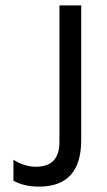

<svg xmlns="http://www.w3.org/2000/svg" viewBox="-20 -694 398 714"><path d="M282 -173Q282 0 125 0Q69 0 30 -22V-100Q70 -74 114 -74Q201 -74 201 -166V-674H282Z"/></svg>

Font: Hind Madurai
Style: Regular
Weight: 400
Designer: Jyotish Sonowal
Foundry: Indian Type Foundry
Version: Version 1.001;PS 1.0;hotconv 1.0.86;makeotf.lib2.5.63406; tt